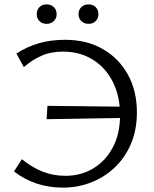

<svg xmlns="http://www.w3.org/2000/svg" viewBox="-20 -849 702 878"><path d="M267 9Q204 9 148 -9.5Q92 -28 44 -65L80 -121Q125 -84 174 -64.5Q223 -45 279 -45Q351 -45 407.5 -79.5Q464 -114 496.5 -176Q529 -238 529 -323Q529 -409 496 -474.5Q463 -540 404 -576.5Q345 -613 268 -613Q211 -613 167.5 -593Q124 -573 89 -542L55 -604Q102 -635 157 -651Q212 -667 277 -667Q377 -667 450.5 -624.5Q524 -582 565 -507.5Q606 -433 606 -335Q606 -255 579 -191.5Q552 -128 504.5 -83Q457 -38 396 -14.5Q335 9 267 9ZM193 -304 197 -365 557 -361 553 -310ZM193 -740Q173 -740 160.5 -752.5Q148 -765 148 -784Q148 -804 160.5 -816.5Q173 -829 193 -829Q213 -829 226 -816.5Q239 -804 239 -784Q239 -765 226 -752.5Q213 -740 193 -740ZM385 -740Q365 -740 352 -752.5Q339 -765 339 -784Q339 -804 352 -816.5Q365 -829 385 -829Q405 -829 417.5 -816.5Q430 -804 430 -784Q430 -765 417.5 -752.5Q405 -740 385 -740Z"/></svg>

Font: Ysabeau Office
Style: Regular
Weight: 400
Designer: Christian Thalmann (Catharsis Fonts)
Version: Version 2.001;gftools[0.9.30]; featfreeze: tnum,lnum,ss02